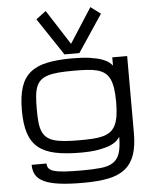

<svg xmlns="http://www.w3.org/2000/svg" viewBox="-68 -943 948 1204"><g transform="rotate(-5 406.0 -341.0)"><path d="M406.2 -669.4 265.6 -888.2 203.1 -841.3 359.4 -606.9H453.1L609.4 -841.3L546.9 -888.2ZM406.2 -500Q351.6 -500 311.8 -496.6Q272 -493.2 244.1 -484.4Q216.3 -475.6 199 -460Q181.6 -444.3 172.1 -419.9Q162.6 -395.5 159.4 -361.1Q156.2 -326.7 156.2 -280.3Q156.2 -234.4 159.4 -200.4Q162.6 -166.5 172.1 -142.3Q181.6 -118.2 199 -102.5Q216.3 -86.9 244.1 -78.1Q272 -69.3 311.8 -65.9Q351.6 -62.5 406.2 -62.5Q453.1 -62.5 489.7 -64.7Q526.4 -66.9 554.2 -74.5Q582 -82 601.3 -96.4Q620.6 -110.8 632.8 -135Q645 -159.2 650.6 -195.1Q656.2 -231 656.2 -281.7Q656.2 -332.5 650.6 -368.7Q645 -404.8 632.8 -429Q620.6 -453.1 601.3 -467.3Q582 -481.4 554.2 -488.8Q526.4 -496.1 489.7 -498Q453.1 -500 406.2 -500ZM750 -78.1Q750 3.9 731.4 58.1Q712.9 112.3 671.9 145.8Q630.9 179.2 565.4 192.4Q500 205.6 406.2 205.6Q318.4 205.6 258.5 197.8Q198.7 189.9 162.1 173.1Q125.5 156.2 109.6 129.6Q93.8 103 93.8 64.9H187.5Q187.5 84 197.5 96.2Q207.5 108.4 232.4 115.2Q257.3 122.1 299.6 124.8Q341.8 127.4 406.2 127.4Q476.6 127.4 524.4 122.3Q572.3 117.2 601.6 98.1Q630.9 79.1 643.6 40.5Q656.2 2 656.2 -62.5Q649.4 -50.8 634.5 -37.1Q619.6 -23.4 591.1 -11.7Q562.5 0 517.6 7.8Q472.7 15.6 406.2 15.6Q312.5 15.6 247.1 1.7Q181.6 -12.2 140.6 -45.9Q99.6 -79.6 81.1 -136.7Q62.5 -193.8 62.5 -280.3Q62.5 -368.2 81.1 -425.8Q99.6 -483.4 140.6 -517.1Q181.6 -550.8 247.1 -564.5Q312.5 -578.1 406.2 -578.1Q472.7 -578.1 517.6 -571.3Q562.5 -564.5 591.1 -554.2Q619.6 -543.9 634.5 -532Q649.4 -520 656.2 -510.3V-562.5H750Z"/></g></svg>

Font: Michroma
Style: Regular
Weight: 400
Version: Version 1.000